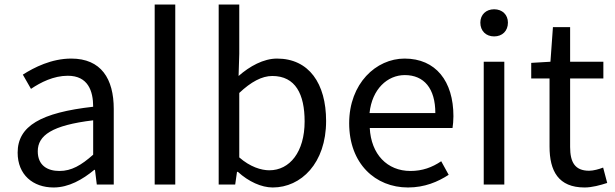

<svg xmlns="http://www.w3.org/2000/svg" viewBox="-20 -816 2719 849"><path d="M217 13C284 13 345 -22 397 -65H400L408 0H483V-334C483 -468 427 -557 295 -557C208 -557 131 -518 81 -486L117 -423C160 -452 217 -481 280 -481C369 -481 392 -414 392 -344C161 -318 58 -259 58 -141C58 -43 126 13 217 13ZM243 -60C189 -60 147 -85 147 -147C147 -217 209 -262 392 -284V-132C339 -85 296 -60 243 -60Z M664 0H755V-796H664Z M1186 13C1311 13 1422 -94 1422 -281C1422 -447 1346 -557 1205 -557C1145 -557 1084 -523 1035 -480L1038 -578V-796H947V0H1020L1028 -56H1032C1079 -13 1136 13 1186 13ZM1171 -63C1135 -63 1086 -78 1038 -120V-405C1090 -454 1138 -480 1184 -480C1287 -480 1327 -399 1327 -279C1327 -144 1261 -63 1171 -63Z M1784 13C1858 13 1916 -12 1964 -43L1931 -103C1891 -76 1848 -60 1795 -60C1692 -60 1621 -134 1615 -250H1981C1983 -263 1985 -282 1985 -302C1985 -457 1907 -557 1769 -557C1643 -557 1524 -447 1524 -271C1524 -92 1640 13 1784 13ZM1614 -316C1625 -422 1693 -484 1770 -484C1855 -484 1905 -425 1905 -316Z M2165 -655C2201 -655 2226 -679 2226 -716C2226 -751 2201 -775 2165 -775C2129 -775 2104 -751 2104 -716C2104 -679 2129 -655 2165 -655ZM2119 0H2210V-543H2119Z M2565 13C2598 13 2634 3 2665 -7L2647 -75C2629 -68 2604 -61 2585 -61C2522 -61 2501 -99 2501 -166V-469H2648V-543H2501V-696H2425L2414 -543L2329 -538V-469H2410V-168C2410 -60 2449 13 2565 13Z"/></svg>

Font: DAIFUKU Sans JP
Style: Regular
Weight: 400
Designer: Original font ‘Source Han Sans JP’ : Ryoko NISHIZUKA  (kana, bopomofo & ideographs); Paul D. Hunt (Latin, Greek & Cyrill
Foundry: Daifuku
Version: Version 1.001